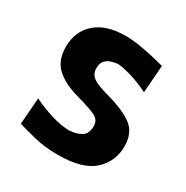

<svg xmlns="http://www.w3.org/2000/svg" viewBox="-138 -683 789 813"><g transform="rotate(30 256.5 -276.0)"><path d="M251.5 14.2Q185.1 14.2 134.3 1.2Q83.5 -11.7 49.8 -21.5L59.6 -151.4Q104.5 -128.9 154.1 -114Q203.6 -99.1 241.7 -99.1Q274.4 -101.1 298.3 -114.7Q322.3 -128.4 322.3 -167.5Q322.3 -196.3 296.1 -209.7Q270 -223.1 202.1 -241.7Q129.4 -261.7 90.6 -297.6Q51.8 -333.5 51.8 -399.4Q51.8 -475.1 103.3 -520.5Q154.8 -565.9 249 -565.9Q281.7 -565.9 318.8 -559.8Q356 -553.7 389.4 -545.9Q422.9 -538.1 444.8 -532.2L434.6 -397.9Q384.3 -422.4 341.8 -434.3Q299.3 -446.3 279.3 -446.3Q265.1 -445.3 248.5 -440.2Q231.9 -435.1 220.5 -422.6Q209 -410.2 209 -385.7Q209 -357.9 229.7 -342Q250.5 -326.2 304.2 -312Q393.1 -287.6 435.5 -255.6Q478 -223.6 478 -157.7Q478 -84 424.6 -34.9Q371.1 14.2 251.5 14.2Z"/></g></svg>

Font: Pinar-FD Bold
Style: Regular
Weight: 700
Designer: Amin Abedi
Version: Version 3.000